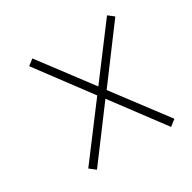

<svg xmlns="http://www.w3.org/2000/svg" viewBox="-106 -682 636 637"><g transform="rotate(-30 212.5 -363.5)"><path d="M93 -150 70 -168 217 -363 70 -560 92 -577 235 -387 378 -577 400 -560 253 -363 400 -168 377 -150 235 -340Z"/></g></svg>

Font: Noto Serif Tamil ExtraCondensed Thin
Style: Italic
Weight: 100
Width: 2
Italic angle: -12°
Designer: Indian Type Foundry, Tom Grace, and the Monotype Design Team
Foundry: Monotype Imaging Inc.
Version: Version 2.003; ttfautohint (v1.8.4.7-5d5b)